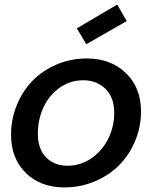

<svg xmlns="http://www.w3.org/2000/svg" viewBox="-20 -818 678 847"><path d="M602.1 -327.1Q602.1 -257.3 575.7 -195.1Q549.3 -132.8 504.4 -88.1Q459.5 -43.5 396.7 -17.3Q334 8.8 264.2 8.8Q158.7 8.8 93.8 -55.2Q28.8 -119.1 28.8 -223.1Q28.8 -292.5 54.2 -354.5Q79.6 -416.5 123.5 -461.7Q167.5 -506.8 229.7 -533.4Q292 -560.1 362.8 -560.1Q468.8 -560.1 535.4 -495.6Q602.1 -431.2 602.1 -327.1ZM147 -228Q147 -160.6 183.3 -123.8Q219.7 -86.9 277.8 -86.9Q335.4 -86.9 383.1 -119.6Q430.7 -152.3 457.3 -205.8Q483.9 -259.3 483.9 -319.8Q483.9 -388.7 445.1 -426.3Q406.2 -463.9 347.2 -463.9Q289.1 -463.9 242.7 -430.7Q196.3 -397.5 171.6 -344Q147 -290.5 147 -228ZM497.1 -797.9 539.1 -725.1 360.8 -623 318.8 -692.9Z"/></svg>

Font: SVN-Poppins Medium
Style: Italic
Weight: 500
Italic angle: -10°
Designer: Ninad Kale (Devanagari), Jonny Pinhorn (Latin)
Foundry: Indian Type Foundry
Version: Version 3.002 2017